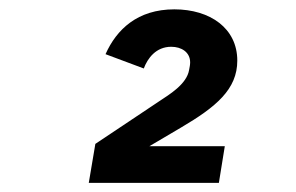

<svg xmlns="http://www.w3.org/2000/svg" viewBox="-20 -724 640 415"><path d="M465.9 -408H302.9L371.1 -448.2C447.1 -492.9 492.9 -530.9 492.9 -593C492.9 -663 433.9 -703.8 356.9 -703.8C277 -703.8 231.9 -660.2 208.1 -606.9L290.8 -576C299 -598 317.1 -622.9 350.1 -622.9C372.2 -622.9 391 -611.2 391 -589.1C391 -584.2 389.9 -578.8 388.8 -573.2C383.9 -541.9 345.2 -519.2 323.9 -505L186.1 -413L171.9 -328.8H453.1Z"/></svg>

Font: Margiela Mono Italic Bold It
Style: Regular
Weight: 700
Designer: Mike Abbink, Paul van der Laan, Pieter van Rosmalen
Foundry: Bold Monday
Version: Version 2.003 2021